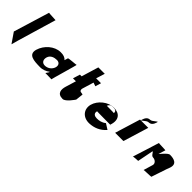

<svg xmlns="http://www.w3.org/2000/svg" viewBox="149 -1625 2580 2580"><g transform="rotate(45 1439.0 -334.5)"><path d="M45 -167 144 -23C140 -23 335 -669 334 -671C333 -673 201 -676 202 -680Z M431 -205C398 -83 516 -79 628 -77C680 -75 733 -97 770 -126L768 -115L739 -72C739 -72 860 -71 856 -69C852 -67 965 -450 959 -446C953 -442 817 -435 814 -426L799 -376C776 -404 737 -418 685 -416C572 -414 465 -320 431 -205ZM603 -233C621 -290 679 -306 727 -306C773 -306 799 -270 781 -219C763 -169 714 -137 663 -137C609 -137 587 -180 603 -233Z M1115 -385H1083L1052 -284H1108L1063 -136C1042 -68 1043 11 1149 11C1204 11 1285 -113 1285 -113L1297 -220C1297 -220 1283 -227 1266 -227C1245 -227 1229 -245 1240 -281L1288 -439L1340 -421L1365 -504H1272L1311 -629H1189Z M1864 -197C1863 -202 1840 -194 1846 -196C1892 -327 1829 -395 1719 -395C1613 -395 1499 -306 1471 -199C1444 -93 1516 -6 1635 -10C1723 -14 1804 -45 1871 -121L1791 -172C1748 -137 1703 -129 1660 -129C1624 -129 1579 -143 1594 -200C1591 -198 1864 -197 1864 -197ZM1634 -345C1651 -380 1665 -392 1711 -392C1752 -392 1774 -380 1771 -342C1774 -344 1634 -345 1634 -345Z M2178 -623C2134 -623 2112 -588 2099 -544C2086 -500 2146 -585 2190 -585C2234 -585 2256 -619 2269 -663C2282 -707 2222 -623 2178 -623ZM2081 -529H2238L2127 -167H1970Z M2364 -108C2362 -116 2456 -119 2456 -119L2499 -337C2507 -376 2524 -293 2564 -293C2607 -293 2646 -256 2634 -218L2594 -84C2595 -88 2729 -90 2732 -93C2735 -96 2816 -351 2820 -351C2861 -458 2776 -480 2702 -480C2660 -480 2589 -375 2550 -345H2573L2614 -478C2615 -481 2483 -483 2483 -486C2483 -486 2365 -106 2364 -108Z"/></g></svg>

Font: Drag You Down
Style: Regular
Weight: 400
Designer: Robert Jablonski
Foundry: Cannot Into Space Fonts
Version: Version 0.97